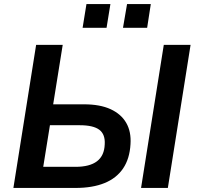

<svg xmlns="http://www.w3.org/2000/svg" viewBox="-20 -926 971 946"><path d="M46 0 158 -705H289L242 -412H394Q473 -412 525 -388Q577 -364 602 -320.5Q627 -277 623 -216Q619 -144 586.5 -96Q554 -48 495 -24Q436 0 352 0ZM193 -104H352Q422 -104 458 -131.5Q494 -159 496 -215Q499 -264 469.5 -286.5Q440 -309 373 -309H226ZM675 0 787 -705H919L807 0ZM586 -789 606 -906H723L705 -789ZM387 -789 406 -906H524L505 -789Z"/></svg>

Font: Nunito Sans 10pt
Style: Bold Italic
Weight: 700
Italic angle: -9°
Designer: Vernon Adams
Foundry: Vernon Adams
Version: Version 3.101;gftools[0.9.27]